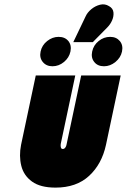

<svg xmlns="http://www.w3.org/2000/svg" viewBox="-20 -845 578 875"><path d="M301 -610Q307 -639 291.5 -658Q276 -677 247 -677Q219 -677 195 -658Q171 -639 165 -610Q159 -582 175 -562.5Q191 -543 219 -543Q248 -543 271.5 -562.5Q295 -582 301 -610ZM536 -610Q542 -639 526 -658Q510 -677 482 -677Q453 -677 429.5 -658Q406 -639 400 -610Q394 -582 409.5 -562.5Q425 -543 454 -543Q482 -543 506 -562.5Q530 -582 536 -610ZM469 -720Q483 -734 491 -752.5Q499 -771 497 -789Q495 -807 477 -817Q458 -829 436 -823.5Q414 -818 396 -803Q378 -788 370 -770L314 -653H403ZM463 -185 530 -501H350L284 -190Q283 -183 280.5 -177.5Q278 -172 274.5 -169Q271 -166 266 -166Q261 -166 259 -169.5Q257 -173 256.5 -178.5Q256 -184 257 -190L323 -501H143L76 -185Q66 -134 77 -89.5Q88 -45 126 -17.5Q164 10 233 10Q328 10 386 -43.5Q444 -97 463 -185Z"/></svg>

Font: Advent Pro Black
Style: Italic
Weight: 900
Italic angle: -12°
Version: Version 3.000